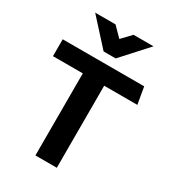

<svg xmlns="http://www.w3.org/2000/svg" viewBox="-216 -1029 1026 1143"><g transform="rotate(30 297.0 -457.0)"><path d="M95 -914H235L298 -850Q313 -866 328.5 -882Q344 -898 359 -914H496L337 -739H254ZM7 -680H567L587 -564H359V0H212V-564H7Z"/></g></svg>

Font: Palanquin Dark Medium
Style: Regular
Weight: 500
Designer: Pria Ravichandran
Version: Version 1.001